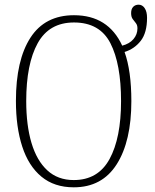

<svg xmlns="http://www.w3.org/2000/svg" viewBox="-20 -790 660 820"><path d="M295 10Q212 10 157 -35.5Q102 -81 75 -164Q48 -247 48 -359Q48 -533 110 -629Q172 -725 296 -725Q442 -725 502 -595Q533 -603 550 -623Q567 -643 567 -669Q567 -683 560 -691.5Q553 -700 546.5 -709Q540 -718 540 -734Q540 -752 549 -761Q558 -770 572 -770Q588 -770 598 -755Q608 -740 608 -714Q608 -650 581 -615.5Q554 -581 512 -568Q541 -487 541 -358Q541 -187 478.5 -88.5Q416 10 295 10ZM295 -21Q399 -21 448 -111Q497 -201 497 -358Q497 -517 451.5 -605.5Q406 -694 296 -694Q190 -694 141 -605.5Q92 -517 92 -358Q92 -255 114.5 -179.5Q137 -104 182 -62.5Q227 -21 295 -21Z"/></svg>

Font: Noto Serif Condensed ExtraLight
Style: Regular
Weight: 200
Width: 3
Designer: Monotype Design Team
Foundry: Monotype Imaging Inc.
Version: Version 2.013; ttfautohint (v1.8.4.7-5d5b)